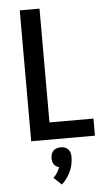

<svg xmlns="http://www.w3.org/2000/svg" viewBox="-64 -777 628 1074"><g transform="rotate(-5 250.0 -239.5)"><path d="M89 0V-735H200V-96H447V0ZM239 256 195 215Q208 203 217 188.5Q226 174 232 158Q223 156 215.5 151Q208 146 203 138.5Q198 131 196 122Q194 113 194 104Q194 93 197.5 82Q201 71 209 63Q217 55 228 51.5Q239 48 250 48Q261 48 272 51.5Q283 55 291 63Q299 71 302.5 82Q306 93 306 104Q306 126 302 147Q298 168 289 187.5Q280 207 267.5 224.5Q255 242 239 256Z"/></g></svg>

Font: Iosevka
Style: Bold
Weight: 700
Monospace: yes
Designer: Belleve Invis
Foundry: Belleve Invis
Version: Version 32.5.0; ttfautohint (v1.8.4)